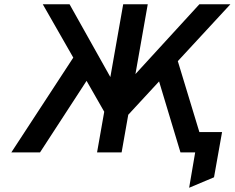

<svg xmlns="http://www.w3.org/2000/svg" viewBox="-20 -720 1108 907"><path d="M873.5 167 902 0H867.5L884 -96H1029L991 117.5ZM531 -118.5 551 -295 922 -700H1068.5ZM33.5 0 355 -492 426 -395 169 0ZM514.5 -118.5 182 -700H308.5L535.5 -295ZM438.5 0 562 -700H678L554.5 0ZM832.5 0 713.5 -395 801.5 -492 951 0Z"/></svg>

Font: Overpass SemiBold
Style: Italic
Weight: 600
Italic angle: -10°
Designer: Delve Withrington, Dave Bailey, Thomas Jockin
Foundry: Delve Fonts LLC
Version: Version 4.000